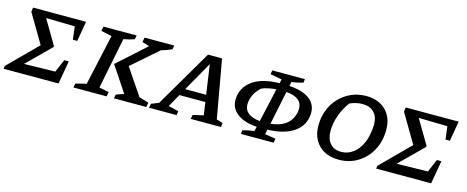

<svg xmlns="http://www.w3.org/2000/svg" viewBox="-47 -1023 3699 1520"><g transform="rotate(15 1802.5 -263.0)"><path d="M-13 0 -9 -24 223 -256 83 -493 88 -528H522L494 -364H458L445 -470L209 -475L326 -277L325 -268L134 -79L389 -84L434 -190H471L438 0Z M560 0 566 -33Q589 -40 611 -45.5Q633 -51 654 -55L746 -471L658 -490L665 -527H937L930 -494Q905 -486 885.5 -481Q866 -476 843 -472L759 -53L839 -37L832 0ZM892 0 898 -32Q932 -45 962 -54L823 -263L1054 -471L995 -489L1002 -527H1245L1239 -495Q1195 -475 1153 -464L939 -277L1085 -61L1164 -37L1157 0Z M1722 -49Q1736 -46 1749 -42Q1762 -38 1773 -33L1770 0H1521L1528 -34L1614 -54L1599 -159H1386L1327 -53Q1348 -49 1368.5 -44Q1389 -39 1410 -33L1406 0H1180L1186 -34L1247 -58L1522 -527H1637ZM1418 -216H1590L1555 -458Z M1936 12 1939 -19Q1986 -32 2034 -38L2042 -75Q1941 -81 1882.5 -124.5Q1824 -168 1824 -239Q1824 -248 1825.5 -258.5Q1827 -269 1828 -277Q1845 -359 1921 -406Q1997 -453 2128 -455L2135 -488L2040 -506L2046 -538H2313L2310 -509Q2264 -494 2216 -489L2209 -454Q2315 -448 2372.5 -406Q2430 -364 2430 -294Q2430 -285 2429 -275Q2428 -265 2426 -254Q2409 -169 2331 -123.5Q2253 -78 2130 -75L2122 -36L2210 -22L2204 12ZM2329 -300Q2329 -391 2198 -402L2141 -126Q2300 -143 2326 -270Q2327 -275 2328 -283.5Q2329 -292 2329 -300ZM1925 -228Q1925 -183 1958 -157Q1991 -131 2054 -125L2116 -402Q2082 -399 2051 -392.5Q2020 -386 1998 -376Q1969 -350 1953 -323.5Q1937 -297 1929 -262Q1925 -244 1925 -228Z M2734 9Q2666 9 2616 -18Q2566 -45 2538.5 -94.5Q2511 -144 2511 -212Q2511 -280 2534 -339Q2557 -398 2599 -442Q2641 -486 2697 -510.5Q2753 -535 2818 -535Q2919 -535 2979 -476Q3039 -417 3039 -316Q3039 -222 2999.5 -149Q2960 -76 2891 -33.5Q2822 9 2734 9ZM2738 -56Q2792 -56 2836.5 -89.5Q2881 -123 2906 -183Q2915 -203 2921.5 -230.5Q2928 -258 2931.5 -285Q2935 -312 2935 -331Q2935 -395 2901 -430.5Q2867 -466 2805 -466Q2756 -466 2703 -443Q2662 -390 2638.5 -324Q2615 -258 2615 -196Q2615 -130 2647.5 -93Q2680 -56 2738 -56Z M3041 0 3045 -24 3277 -256 3137 -493 3142 -528H3576L3548 -364H3512L3499 -470L3263 -475L3380 -277L3379 -268L3188 -79L3443 -84L3488 -190H3525L3492 0Z"/></g></svg>

Font: Piazzolla SC Medium
Style: Italic
Weight: 500
Italic angle: -11.3°
Designer: Juan Pablo del Peral
Foundry: Huerta Tipografica
Version: Version 1.330